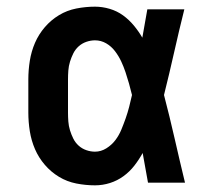

<svg xmlns="http://www.w3.org/2000/svg" viewBox="-20 -548 640 576"><path d="M265 8Q237 8 209 2.5Q181 -3 157 -17.5Q133 -32 114.5 -53.5Q96 -75 85 -100.5Q74 -126 69.5 -154Q65 -182 65 -210V-310Q65 -338 69.5 -366Q74 -394 85 -419.5Q96 -445 114.5 -466.5Q133 -488 157 -502.5Q181 -517 209 -522.5Q237 -528 265 -528Q287 -528 309 -521.5Q331 -515 349 -502Q367 -489 381.5 -471.5Q396 -454 407 -435Q411 -456 414.5 -477.5Q418 -499 422 -520H533Q517 -456 502.5 -391.5Q488 -327 472 -263Q489 -198 504 -132Q519 -66 535 0H424Q420 -22 416 -44.5Q412 -67 408 -89Q397 -69 383 -51Q369 -33 350.5 -19.5Q332 -6 310 1Q288 8 265 8ZM265 -93Q283 -93 299 -103Q315 -113 326 -127.5Q337 -142 344 -159Q351 -176 357 -193Q363 -210 367.5 -227.5Q372 -245 376 -263Q372 -280 367 -297.5Q362 -315 356.5 -331.5Q351 -348 343.5 -364Q336 -380 325 -394.5Q314 -409 298.5 -418Q283 -427 265 -427Q252 -427 239 -422.5Q226 -418 216 -409Q206 -400 200 -388Q194 -376 190 -363Q186 -350 185 -336.5Q184 -323 184 -310V-210Q184 -197 185 -183.5Q186 -170 190 -157Q194 -144 200 -132Q206 -120 216 -111Q226 -102 239 -97.5Q252 -93 265 -93Z"/></svg>

Font: R Plex Mono
Style: Bold
Weight: 700
Monospace: yes
Designer: Belleve Invis
Foundry: Belleve Invis
Version: Version 31.8.0